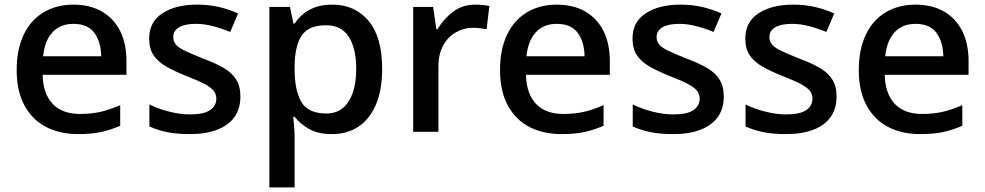

<svg xmlns="http://www.w3.org/2000/svg" viewBox="-20 -569 4251 829"><path d="M297 -549Q368 -549 419.5 -519.5Q471 -490 498.5 -435.5Q526 -381 526 -305V-246H164Q166 -164 207.5 -120.5Q249 -77 325 -77Q376 -77 416 -86.5Q456 -96 499 -115V-26Q458 -8 416.5 1Q375 10 317 10Q239 10 179.5 -20.5Q120 -51 86 -113Q52 -175 52 -266Q52 -356 82.5 -419.5Q113 -483 168.5 -516Q224 -549 297 -549ZM297 -466Q240 -466 206.5 -429.5Q173 -393 166 -326H417Q416 -388 387.5 -427Q359 -466 297 -466Z M1018 -152Q1018 -100 992.5 -64Q967 -28 918 -9Q869 10 800 10Q743 10 701.5 1.5Q660 -7 625 -23V-118Q661 -100 708.5 -87.5Q756 -75 800 -75Q860 -75 887 -93.5Q914 -112 914 -143Q914 -162 903 -176.5Q892 -191 864 -206Q836 -221 784 -241Q734 -261 698 -281.5Q662 -302 643 -330.5Q624 -359 624 -403Q624 -474 681 -511.5Q738 -549 831 -549Q881 -549 924.5 -539Q968 -529 1008 -511L974 -431Q938 -446 900 -456Q862 -466 826 -466Q778 -466 753 -451Q728 -436 728 -409Q728 -390 740 -376Q752 -362 781 -348.5Q810 -335 860 -315Q911 -296 946 -275.5Q981 -255 999.5 -226Q1018 -197 1018 -152Z M1415 -549Q1512 -549 1571 -479.5Q1630 -410 1630 -271Q1630 -179 1602.5 -116Q1575 -53 1526.5 -21.5Q1478 10 1413 10Q1352 10 1313 -13Q1274 -36 1252 -65H1246Q1248 -48 1250 -22.5Q1252 3 1252 24V240H1143V-539H1232L1247 -467H1252Q1267 -490 1289 -508.5Q1311 -527 1342 -538Q1373 -549 1415 -549ZM1388 -460Q1314 -460 1284 -417.5Q1254 -375 1252 -288V-271Q1252 -179 1281 -129Q1310 -79 1389 -79Q1433 -79 1461.5 -103.5Q1490 -128 1504 -171Q1518 -214 1518 -272Q1518 -360 1486 -410Q1454 -460 1388 -460Z M2031 -549Q2046 -549 2063.5 -547.5Q2081 -546 2093 -543L2081 -443Q2068 -445 2053 -447Q2038 -449 2021 -449Q1984 -449 1949.5 -430Q1915 -411 1894 -373.5Q1873 -336 1873 -283V0H1764V-539H1850L1864 -443H1869Q1895 -487 1936 -518Q1977 -549 2031 -549Z M2384 -549Q2455 -549 2506.5 -519.5Q2558 -490 2585.5 -435.5Q2613 -381 2613 -305V-246H2251Q2253 -164 2294.5 -120.5Q2336 -77 2412 -77Q2463 -77 2503 -86.5Q2543 -96 2586 -115V-26Q2545 -8 2503.5 1Q2462 10 2404 10Q2326 10 2266.5 -20.5Q2207 -51 2173 -113Q2139 -175 2139 -266Q2139 -356 2169.5 -419.5Q2200 -483 2255.5 -516Q2311 -549 2384 -549ZM2384 -466Q2327 -466 2293.5 -429.5Q2260 -393 2253 -326H2504Q2503 -388 2474.5 -427Q2446 -466 2384 -466Z M3105 -152Q3105 -100 3079.5 -64Q3054 -28 3005 -9Q2956 10 2887 10Q2830 10 2788.5 1.5Q2747 -7 2712 -23V-118Q2748 -100 2795.5 -87.5Q2843 -75 2887 -75Q2947 -75 2974 -93.5Q3001 -112 3001 -143Q3001 -162 2990 -176.5Q2979 -191 2951 -206Q2923 -221 2871 -241Q2821 -261 2785 -281.5Q2749 -302 2730 -330.5Q2711 -359 2711 -403Q2711 -474 2768 -511.5Q2825 -549 2918 -549Q2968 -549 3011.5 -539Q3055 -529 3095 -511L3061 -431Q3025 -446 2987 -456Q2949 -466 2913 -466Q2865 -466 2840 -451Q2815 -436 2815 -409Q2815 -390 2827 -376Q2839 -362 2868 -348.5Q2897 -335 2947 -315Q2998 -296 3033 -275.5Q3068 -255 3086.5 -226Q3105 -197 3105 -152Z M3592 -152Q3592 -100 3566.5 -64Q3541 -28 3492 -9Q3443 10 3374 10Q3317 10 3275.5 1.5Q3234 -7 3199 -23V-118Q3235 -100 3282.5 -87.5Q3330 -75 3374 -75Q3434 -75 3461 -93.5Q3488 -112 3488 -143Q3488 -162 3477 -176.5Q3466 -191 3438 -206Q3410 -221 3358 -241Q3308 -261 3272 -281.5Q3236 -302 3217 -330.5Q3198 -359 3198 -403Q3198 -474 3255 -511.5Q3312 -549 3405 -549Q3455 -549 3498.5 -539Q3542 -529 3582 -511L3548 -431Q3512 -446 3474 -456Q3436 -466 3400 -466Q3352 -466 3327 -451Q3302 -436 3302 -409Q3302 -390 3314 -376Q3326 -362 3355 -348.5Q3384 -335 3434 -315Q3485 -296 3520 -275.5Q3555 -255 3573.5 -226Q3592 -197 3592 -152Z M3933 -549Q4004 -549 4055.5 -519.5Q4107 -490 4134.5 -435.5Q4162 -381 4162 -305V-246H3800Q3802 -164 3843.5 -120.5Q3885 -77 3961 -77Q4012 -77 4052 -86.5Q4092 -96 4135 -115V-26Q4094 -8 4052.5 1Q4011 10 3953 10Q3875 10 3815.5 -20.5Q3756 -51 3722 -113Q3688 -175 3688 -266Q3688 -356 3718.5 -419.5Q3749 -483 3804.5 -516Q3860 -549 3933 -549ZM3933 -466Q3876 -466 3842.5 -429.5Q3809 -393 3802 -326H4053Q4052 -388 4023.5 -427Q3995 -466 3933 -466Z"/></svg>

Font: Noto Sans Syriac Eastern Medium
Style: Regular
Weight: 500
Designer: Patrick Giasson and the Monotype Design Team
Foundry: Monotype Imaging Inc.
Version: Version 3.001